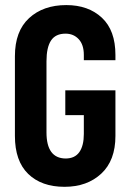

<svg xmlns="http://www.w3.org/2000/svg" viewBox="-20 -720 508 748"><path d="M38.1 -190.4V-501Q38.1 -598.6 93.3 -649.4Q148.4 -700.2 238.3 -700.2Q324.2 -700.2 377 -650.9Q429.7 -601.6 429.7 -505.9V-485.4H306.6V-505.9Q306.6 -545.9 286.6 -567.4Q266.6 -588.9 235.4 -588.9Q196.3 -588.9 178.7 -562Q161.1 -535.2 161.1 -481.4V-204.1Q161.1 -103.5 235.4 -102.5Q271.5 -102.5 289.1 -127.4Q306.6 -152.3 306.6 -198.2V-271.5H234.4V-368.2H429.7V-190.4Q429.7 -94.7 374.5 -43.5Q319.3 7.8 231.4 7.8Q141.6 7.8 89.8 -42.5Q38.1 -92.8 38.1 -190.4Z"/></svg>

Font: Altinn-DIN Condensed
Style: DINCondensed-Bold
Weight: 700
Width: 3
Designer: Charles Nix
Foundry: Altinn
Version: Version 2.00